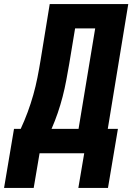

<svg xmlns="http://www.w3.org/2000/svg" viewBox="-61 -755 681 946"><path d="M-41 171 8 -120H41Q60 -161 75.5 -203Q91 -245 103 -287.5Q115 -330 123.5 -373Q132 -416 139 -459L184 -735H571L470 -120H520L471 171H325L354 0H134L105 171ZM326 -120 408 -615H309L280 -440Q273 -400 265.5 -359.5Q258 -319 247.5 -278.5Q237 -238 223.5 -198.5Q210 -159 193 -120Z"/></svg>

Font: Iosevka Aile Heavy
Style: Italic
Weight: 900
Italic angle: -9°
Designer: Belleve Invis
Foundry: Belleve Invis
Version: Version 31.1.0; ttfautohint (v1.8.4)